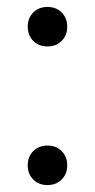

<svg xmlns="http://www.w3.org/2000/svg" viewBox="-20 -520 274 554"><path d="M60 -43Q60 -68 76 -84Q92 -100 117 -100Q142 -100 158 -84Q174 -68 174 -43Q174 -18 158 -2Q142 14 117 14Q92 14 76 -2Q60 -18 60 -43ZM60 -443Q60 -468 76 -484Q92 -500 117 -500Q142 -500 158 -484Q174 -468 174 -443Q174 -418 158 -402Q142 -386 117 -386Q92 -386 76 -402Q60 -418 60 -443Z"/></svg>

Font: Space 7353
Style: Regular
Weight: 400
Designer: Christine Claussen + Ruben Lyon  (Space 7353)
Version: Version 1.000;FEAKit 1.0